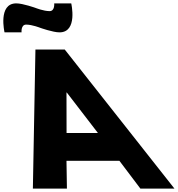

<svg xmlns="http://www.w3.org/2000/svg" viewBox="-223 -1119 1055 1139"><path d="M15.5 -954C15.5 -954 90.9 -927 129.9 -927C239.9 -927 199.6 -1099 199.6 -1099H98.6C98.6 -1099 103.3 -1053 71.3 -1053C35.3 -1053 -12 -1072 -12 -1072C-12 -1072 -87.4 -1099 -126.4 -1099C-236.4 -1099 -196.1 -927 -196.1 -927H-95.1C-95.1 -927 -99.9 -973 -67.9 -973C-31.9 -973 15.5 -954 15.5 -954ZM161.2 -825H-12.8L-28 0H174L171.4 -165H485.4L610 0H812ZM357.9 -330H171.9L171.4 -570H173.4Z"/></svg>

Font: Hussar
Style: BdOpOblFour
Weight: 700
Foundry: Cannot Into Space Fonts
Version: Version 2.00